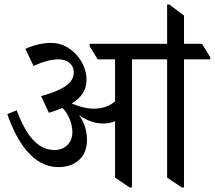

<svg xmlns="http://www.w3.org/2000/svg" viewBox="-20 -815 941 841"><path d="M236 -83C309 -83 361 -126 361 -201C361 -241 351 -276 326 -311C358 -288 394 -274 431 -274C450 -274 468 -277 484 -284V-37L548 6H558V-555H712V-37L776 6H786V-555H901V-564L865 -623H786V-747L722 -795H712V-623H373V-612L408 -555H484V-371C459 -349 427 -339 391 -339C358 -339 323 -349 294 -362C339 -389 359 -422 359 -467C359 -504 343 -544 316 -574C282 -611 245 -627 203 -627C167 -627 129 -618 91 -601L127 -526C165 -544 203 -555 236 -555C275 -555 303 -534 303 -497C303 -449 253 -420 160 -394L194 -321C217 -328 237 -335 254 -342C281 -314 297 -273 297 -235C297 -192 267 -158 219 -158C143 -158 93 -225 53 -332L12 -315C55 -192 125 -83 236 -83Z"/></svg>

Font: Noto Serif Devanagari SemiCondensed
Style: Regular
Weight: 400
Width: 4
Designer: Universal Thirst, Indian Type Foundry and the Monotype Design Team
Foundry: Monotype Imaging Inc.
Version: Version 2.004